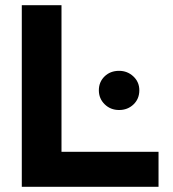

<svg xmlns="http://www.w3.org/2000/svg" viewBox="-20 -720 667 740"><path d="M64 0ZM64 0V-700H217V-135H591V0ZM439 -296Q406 -296 383.5 -318Q361 -340 361 -372Q361 -404 383 -425.5Q405 -447 439 -447Q471 -447 494 -425.5Q517 -404 517 -372Q517 -339 494.5 -317.5Q472 -296 439 -296Z"/></svg>

Font: Rosa Sans
Style: Bold
Weight: 700
Designer: Pentagram / MCKL
Foundry: Pentagram / MCKL
Version: Version 1.005;September 16, 2019;FontCreator 11.5.0.2425 64-